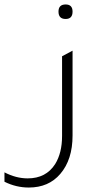

<svg xmlns="http://www.w3.org/2000/svg" viewBox="-120 -650 435 860"><path d="M174 -565Q142 -565 142 -598Q142 -630 174 -630Q205 -630 205 -598Q205 -565 174 -565ZM205 -43Q205 65 150 129Q98 190 9 190Q-48 190 -100 164V122Q-48 149 4 149Q86 149 127 85Q158 35 158 -41V-398L205 -423Z"/></svg>

Font: TajawalTap
Style: Regular
Weight: 300
Designer: Boutros Fonts
Foundry: Created by Boutros International 2017
Version: Version 2.700